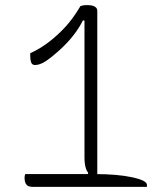

<svg xmlns="http://www.w3.org/2000/svg" viewBox="-20 -730 640 750"><path d="M294 -706Q296 -707 298.5 -707.5Q301 -708 303.5 -708.5Q306 -709 309 -709.5Q312 -710 315 -710Q318 -710 322 -710Q334 -710 342.5 -707.5Q351 -705 355.5 -700Q360 -695 360 -687Q360 -683 360 -646Q360 -609 360 -550.5Q360 -492 360 -422.5Q360 -353 360 -284Q360 -215 360 -157Q360 -99 360 -63Q360 -27 360 -25H324V-56Q319 -62 316 -70.5Q313 -79 311.5 -90.5Q310 -102 310 -115Q310 -120 310 -151Q310 -182 310 -229.5Q310 -277 310 -333Q310 -389 310 -446Q310 -503 310 -552.5Q310 -602 310 -636Q310 -670 310 -680L331 -650H287L316 -678Q306 -651 289.5 -624.5Q273 -598 251 -573Q229 -548 201 -524Q178 -504 162.5 -493.5Q147 -483 136 -479.5Q125 -476 117 -476Q110 -476 106 -479.5Q102 -483 100 -492Q98 -501 98 -517V-522Q129 -536 159.5 -557.5Q190 -579 221 -610Q238 -627 250.5 -642.5Q263 -658 273.5 -673.5Q284 -689 294 -706ZM79 -50Q81 -50 93.5 -50Q106 -50 125 -50Q144 -50 168 -50Q192 -50 217.5 -50Q243 -50 268 -50Q293 -50 314 -50Q335 -50 350 -50Q439 -50 496.5 -37.5Q554 -25 554 -8Q554 -7 554 -6Q554 -5 554 -4Q554 -3 554 -2Q554 -1 554 0Q552 0 527.5 0Q503 0 463.5 0Q424 0 378 0Q332 0 285.5 0Q239 0 199.5 0Q160 0 135.5 0Q111 0 109 0Q102 0 95.5 -1.5Q89 -3 85 -7Q80 -12 78 -19Q76 -26 76 -34Q76 -36 76 -38Q76 -40 76.5 -41.5Q77 -43 77 -44.5Q77 -46 77.5 -47.5Q78 -49 79 -50Z"/></svg>

Font: Recursive Monospace Casual Light
Style: Regular
Weight: 300
Version: Version 1.047